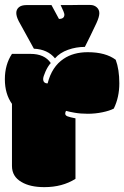

<svg xmlns="http://www.w3.org/2000/svg" viewBox="-26 -752 504 778"><path d="M153.8 6.3Q226.6 6.3 279.8 -27.3V-272.5Q257.3 -276.9 247.8 -280.5Q238.3 -284.2 238.3 -291.5Q238.3 -298.8 242.2 -302.7Q252.9 -299.3 276.6 -295.2Q300.3 -291 330.1 -291Q359.9 -291 389.2 -297.1Q418.5 -303.2 435.1 -312Q457.5 -357.9 457.5 -414.3Q457.5 -470.7 442.9 -509.8Q401.9 -540.5 329.6 -540.5Q271.5 -540.5 231.9 -513.7Q184.1 -481.9 167 -414.1Q158.2 -414.1 153.6 -418.5Q148.9 -422.9 148.9 -431.9Q148.9 -440.9 158.2 -461.9Q167.5 -482.9 179.7 -496.6Q154.8 -533.7 97.2 -533.7H22.5Q-6.3 -490.2 -6.3 -430.9Q-6.3 -371.6 22.5 -331.1V-79.6Q22.5 -36.6 61 -14.6Q95.7 6.3 153.8 6.3ZM317.9 -562Q325.2 -577.1 339.4 -605.2Q353.5 -633.3 365 -658.7Q376.5 -684.1 376.5 -698.5Q376.5 -712.9 366 -722.4Q355.5 -731.9 339.8 -731.9H289.6Q278.3 -731.4 254.4 -731.4H219.7Q234.9 -700.2 234.9 -692.9Q234.9 -675.3 212.9 -675.3L182.6 -731.4H81.5Q60.5 -731.4 50.3 -722.4Q40 -713.4 40 -699.5Q40 -685.5 50 -666Q60.1 -646.5 111.3 -554.7Q167 -552.2 196.8 -515.6Q216.8 -538.6 249.8 -550.3Q282.7 -562 317.9 -562Z"/></svg>

Font: Friends & Family
Style: Regular
Weight: 400
Designer: Sarang Kulkarni, Maithili Shingre, Noopur Datye
Foundry: Ek Type
Version: Version 1.000;hotconv 1.0.117;makeotfexe 2.5.65602